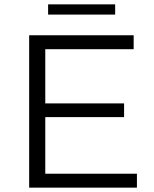

<svg xmlns="http://www.w3.org/2000/svg" viewBox="-20 -862 709 882"><path d="M188 -64H609V0H114V-700H594V-636H188V-387H550V-324H188ZM201 -795V-842H509V-795Z"/></svg>

Font: Belfius21
Style: Regular
Weight: 400
Designer: Montserrat's base design by Julieta Ulanovsky, modified by Coast SPRL for Belfius Bank NV.
Foundry: Montserrat's base design by Julieta Ulanovsky, modified by Coast SPRL for Belfius Bank NV.
Version: Version 2.000;FEAKit 1.0